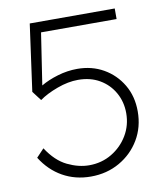

<svg xmlns="http://www.w3.org/2000/svg" viewBox="-80 -767 728 841"><g transform="rotate(-10 284.0 -346.5)"><path d="M257 7Q188 7 132 -24.5Q76 -56 39 -115L73 -151Q112 -91 161.5 -67Q211 -43 258 -43Q314 -43 359 -70Q404 -97 430.5 -141.5Q457 -186 457 -240Q457 -290 434 -331Q411 -372 370 -396Q329 -420 274 -420Q230 -420 181 -402Q132 -384 100 -361L68 -403L109 -700H487V-653H151L116 -423Q148 -442 191.5 -455Q235 -468 279 -468Q344 -468 395.5 -438.5Q447 -409 477.5 -357.5Q508 -306 508 -239Q508 -169 475 -113.5Q442 -58 385 -25.5Q328 7 257 7Z"/></g></svg>

Font: Lexend Deca ExtraLight
Style: Regular
Weight: 200
Designer: Bonnie Shaver-Troup, Thomas Jockin
Foundry: Lexend
Version: Version 1.008; ttfautohint (v1.8.4.7-5d5b)